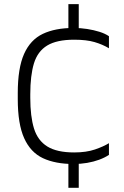

<svg xmlns="http://www.w3.org/2000/svg" viewBox="-20 -781 599 927"><path d="M335.2 10.8Q247.5 10.8 187.5 -17.2Q127.5 -45.3 96.7 -113.8Q65.8 -182.3 65.8 -302.3V-332Q65.8 -452 96.2 -520.5Q126.7 -589 186.7 -617.5Q246.7 -646 335.2 -646Q369.7 -646 401.3 -641Q433 -636 460.1 -627.5Q487.2 -619 506 -606.2V-548Q475.3 -566.5 436.3 -577.9Q397.3 -589.3 338.1 -589.3Q254.1 -589.3 207.8 -561.2Q161.5 -533 143.8 -474.7Q126.2 -416.4 126.2 -325.7V-308.7Q126.2 -218.8 144.2 -160.5Q162.3 -102.2 208.7 -73.6Q255 -45 338.2 -45Q396.5 -45 438.4 -59.3Q480.3 -73.7 506 -89.7V-33.2Q485.5 -19.7 458.8 -9.8Q432.2 0 400.9 5.4Q369.7 10.8 335.2 10.8ZM310.2 125.8V-15.2H360.2V125.8ZM310.2 -620V-761H360.2V-620Z"/></svg>

Font: Matangi Light
Style: Regular
Weight: 300
Designer: Prashant Pant
Foundry: The Graphic Ant
Version: Version 3.002